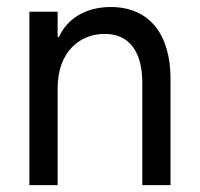

<svg xmlns="http://www.w3.org/2000/svg" viewBox="-20 -538 581 558"><path d="M65.4 0H147.5V-281.2C147.5 -389.6 213.9 -439.5 284.2 -439.5C354.5 -439.5 393.6 -389.6 393.6 -296.9V0H475.6V-308.6C475.6 -438.5 414.1 -517.6 301.8 -517.6C230 -517.6 175.8 -484.4 151.4 -430.7H147.5V-503.9H65.4Z"/></svg>

Font: Wanted Sans
Style: Regular
Weight: 400
Designer: Original Design by Kil Hyung-jin and Kang Hanbin, Wanted Lab, Inc; Hangeul from Source Han Sans by Jang Soo-young and Ka
Foundry: Wanted Lab, Inc.
Version: Version 1.001;Glyphs 3.2 (3227)